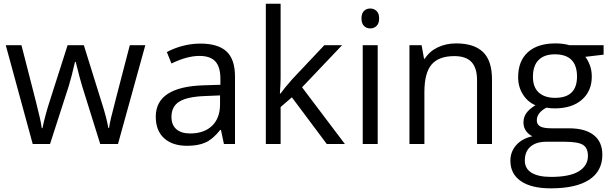

<svg xmlns="http://www.w3.org/2000/svg" viewBox="-20 -780 3313 1040"><path d="M522.9 0 424.8 -314Q415.5 -342.8 390.1 -444.8H386.2Q366.7 -359.4 352.1 -313L251 0H157.2L11.2 -535.2H96.2Q147.9 -333.5 175 -228Q202.1 -122.6 206.1 -85.9H210Q215.3 -113.8 227.3 -158Q239.3 -202.1 248 -228L346.2 -535.2H434.1L529.8 -228Q557.1 -144 566.9 -86.9H570.8Q572.8 -104.5 581.3 -141.1Q589.8 -177.7 683.1 -535.2H767.1L619.1 0Z M1192.9 0 1176.8 -76.2H1172.9Q1132.8 -25.9 1093 -8.1Q1053.2 9.8 993.7 9.8Q914.1 9.8 868.9 -31.2Q823.7 -72.3 823.7 -147.9Q823.7 -310.1 1083 -317.9L1173.8 -320.8V-354Q1173.8 -417 1146.7 -447Q1119.6 -477.1 1060.1 -477.1Q993.2 -477.1 908.7 -436L883.8 -498Q923.3 -519.5 970.5 -531.7Q1017.6 -543.9 1064.9 -543.9Q1160.6 -543.9 1206.8 -501.5Q1252.9 -459 1252.9 -365.2V0ZM1009.8 -57.1Q1085.4 -57.1 1128.7 -98.6Q1171.9 -140.1 1171.9 -214.8V-263.2L1090.8 -259.8Q994.1 -256.3 951.4 -229.7Q908.7 -203.1 908.7 -147Q908.7 -103 935.3 -80.1Q961.9 -57.1 1009.8 -57.1Z M1500 -273.9Q1521 -303.7 1564 -352.1L1736.8 -535.2H1833L1616.2 -307.1L1848.1 0H1750L1561 -252.9L1500 -200.2V0H1419.9V-759.8H1500V-356.9Q1500 -330.1 1496.1 -273.9Z M2025.9 0H1944.8V-535.2H2025.9ZM1938 -680.2Q1938 -708 1951.7 -720.9Q1965.3 -733.9 1985.8 -733.9Q2005.4 -733.9 2019.5 -720.7Q2033.7 -707.5 2033.7 -680.2Q2033.7 -652.8 2019.5 -639.4Q2005.4 -626 1985.8 -626Q1965.3 -626 1951.7 -639.4Q1938 -652.8 1938 -680.2Z M2564 0V-346.2Q2564 -411.6 2534.2 -443.8Q2504.4 -476.1 2440.9 -476.1Q2356.9 -476.1 2317.9 -430.7Q2278.8 -385.3 2278.8 -280.8V0H2197.8V-535.2H2263.7L2276.9 -461.9H2280.8Q2305.7 -501.5 2350.6 -523.2Q2395.5 -544.9 2450.7 -544.9Q2547.4 -544.9 2596.2 -498.3Q2645 -451.7 2645 -349.1V0Z M3249.5 -535.2V-483.9L3150.4 -472.2Q3164.1 -455.1 3174.8 -427.5Q3185.5 -399.9 3185.5 -365.2Q3185.5 -286.6 3131.8 -239.7Q3078.1 -192.9 2984.4 -192.9Q2960.4 -192.9 2939.5 -196.8Q2887.7 -169.4 2887.7 -127.9Q2887.7 -106 2905.8 -95.5Q2923.8 -85 2967.8 -85H3062.5Q3149.4 -85 3196 -48.3Q3242.7 -11.7 3242.7 58.1Q3242.7 147 3171.4 193.6Q3100.1 240.2 2963.4 240.2Q2858.4 240.2 2801.5 201.2Q2744.6 162.1 2744.6 90.8Q2744.6 42 2775.9 6.3Q2807.1 -29.3 2863.8 -42Q2843.3 -51.3 2829.3 -70.8Q2815.4 -90.3 2815.4 -116.2Q2815.4 -145.5 2831.1 -167.5Q2846.7 -189.5 2880.4 -210Q2838.9 -227.1 2812.7 -268.1Q2786.6 -309.1 2786.6 -361.8Q2786.6 -449.7 2839.4 -497.3Q2892.1 -544.9 2988.8 -544.9Q3030.8 -544.9 3064.5 -535.2ZM2822.8 89.8Q2822.8 133.3 2859.4 155.8Q2896 178.2 2964.4 178.2Q3066.4 178.2 3115.5 147.7Q3164.6 117.2 3164.6 64.9Q3164.6 21.5 3137.7 4.6Q3110.8 -12.2 3036.6 -12.2H2939.5Q2884.3 -12.2 2853.5 14.2Q2822.8 40.5 2822.8 89.8ZM2866.7 -363.8Q2866.7 -307.6 2898.4 -278.8Q2930.2 -250 2986.8 -250Q3105.5 -250 3105.5 -365.2Q3105.5 -485.8 2985.4 -485.8Q2928.2 -485.8 2897.5 -455.1Q2866.7 -424.3 2866.7 -363.8Z"/></svg>

Font: f02100778
Style: Regular
Weight: 400
Foundry: Ascender Corporation
Version: Version 1.10